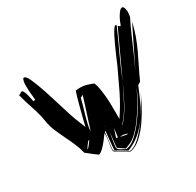

<svg xmlns="http://www.w3.org/2000/svg" viewBox="-149 -750 1042 1022"><g transform="rotate(-30 372.0 -239.5)"><path d="M731 -519Q709 -477 679 -406.5Q649 -336 613 -258Q642 -316 669.5 -373Q697 -430 728 -492Q718 -449 704.5 -411.5Q691 -374 674.5 -339Q658 -304 640 -268Q622 -232 604 -192L587 -182Q570 -141 551.5 -99.5Q533 -58 507.5 -21Q482 16 448 46Q414 76 368 94Q353 85 337 74Q321 63 305 56Q305 55 304.5 54Q304 53 304 51Q304 43 305.5 25.5Q307 8 309 -10Q311 -28 312.5 -42.5Q314 -57 314 -60L308 -54Q308 -47 306.5 -33.5Q305 -20 302.5 -5Q300 10 298.5 24.5Q297 39 297 48V53L374 100Q403 97 435.5 66Q468 35 498 -7Q528 -49 552 -92Q573 -129 585 -153Q571 -123 551 -84Q529 -41 501.5 -1Q474 39 442 68.5Q410 98 375 104L296 58Q294 54 294 49Q294 33 299 5Q304 -23 304 -42V-50Q299 -45 289 -31Q279 -17 266.5 -2.5Q254 12 241.5 23Q229 34 221 34Q204 23 189 10.5Q174 -2 158 -14Q151 -45 137.5 -76Q124 -107 109 -137.5Q94 -168 81 -199Q68 -230 63 -263Q55 -311 38.5 -359Q22 -407 10 -455L14 -453Q19 -455 23.5 -459Q28 -463 32 -463Q38 -463 43 -452.5Q48 -442 51.5 -428.5Q55 -415 57.5 -402.5Q60 -390 61 -386L73 -389Q71 -411 69 -432.5Q67 -454 67 -476V-486Q67 -493 68.5 -501Q70 -509 72.5 -515Q75 -521 80 -521Q92 -521 107 -488Q122 -455 138 -407.5Q154 -360 169.5 -308Q185 -256 198 -217Q201 -207 206.5 -193.5Q212 -180 217 -167Q222 -154 226.5 -143.5Q231 -133 232 -129Q235 -144 242 -170.5Q249 -197 256.5 -226.5Q264 -256 271.5 -282.5Q279 -309 284 -323Q292 -324 299 -324.5Q306 -325 312 -325Q332 -325 348 -320.5Q364 -316 389 -306Q396 -291 400 -268Q404 -245 406.5 -219Q409 -193 409.5 -166Q410 -139 410 -116V-76Q451 -136 481.5 -198.5Q512 -261 542 -326Q545 -333 552 -350Q559 -367 568.5 -388Q578 -409 588.5 -432.5Q599 -456 609 -475Q619 -494 627.5 -506.5Q636 -519 641 -519L647 -516Q631 -479 615.5 -445Q600 -411 584.5 -378Q569 -345 554 -310.5Q539 -276 524 -239L650 -510L660 -501L665 -504Q667 -511 672.5 -524Q678 -537 685.5 -550Q693 -563 701.5 -573Q710 -583 719 -583Q723 -583 726 -579Q729 -575 730.5 -569Q732 -563 733 -557.5Q734 -552 734 -549ZM250 -112Q255 -128 261.5 -148.5Q268 -169 275.5 -192Q283 -215 289.5 -235.5Q296 -256 300 -269.5Q304 -283 304 -285V-286L293 -278H289Q284 -257 277 -233.5Q270 -210 263 -186Q256 -162 250.5 -138.5Q245 -115 244 -95Q245 -98 250 -112ZM366 81Q394 77 423.5 50Q453 23 479 -11.5Q505 -46 525.5 -81.5Q546 -117 557 -140L574 -177Q553 -135 531 -96Q507 -54 482 -20Q457 14 431 38Q405 62 380 70L362 78L321 50Q321 44 322.5 31.5Q324 19 325.5 5Q327 -9 328.5 -22Q330 -35 330 -44Q329 -36 327 -22.5Q325 -9 322.5 4.5Q320 18 318.5 30Q317 42 317 48Q317 53 322.5 58Q328 63 335.5 67.5Q343 72 351.5 76Q360 80 365 83ZM522 -234Q497 -183 471 -133Q445 -83 407 -41V-38Q445 -80 472 -131.5Q499 -183 522 -234ZM354 5 361 -49 344 3ZM213 -60Q210 -60 205.5 -54.5Q201 -49 196 -42.5Q191 -36 187 -29.5Q183 -23 182 -21L183 -20Q185 -21 190 -26.5Q195 -32 200 -38.5Q205 -45 209 -51Q213 -57 215 -59ZM412 16Q397 7 378 7L364 8Q375 10 386 13Q397 16 408 16ZM327 -80V-71Q327 -73 327 -74Q328 -77 328 -80ZM328 -62Q328 -64 327 -65Q327 -64 328 -62ZM589 -161Q587 -157 585 -153Q587 -157 589 -161Z"/></g></svg>

Font: Finger Paint
Style: Regular
Weight: 400
Designer: Ralph du Carrois
Foundry: Ralph du Carrois
Version: Version 1.002